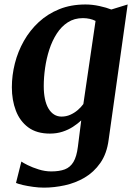

<svg xmlns="http://www.w3.org/2000/svg" viewBox="-20 -587 608 858"><path d="M465.5 37.5Q457.5 99.5 428.5 141Q399.5 182.5 358 206.8Q316.5 231 269.2 241.2Q222 251.5 176.5 251.5Q153 251.5 128 248Q103 244.5 82.2 239.8Q61.5 235 51.5 230.5L75.5 135Q83 140.5 104 151Q125 161.5 153 170.2Q181 179 209 179Q245.5 179 269.8 169.8Q294 160.5 308.2 136.8Q322.5 113 328 69L343 -49Q327 -34 306.2 -20.5Q285.5 -7 259.5 1.5Q233.5 10 203 10Q143.5 10 106 -18Q68.5 -46 50.8 -92.8Q33 -139.5 33 -197Q33 -250.5 46.5 -303.8Q60 -357 86.8 -404.2Q113.5 -451.5 153.2 -488.2Q193 -525 245 -546Q297 -567 362 -567Q392.5 -567 424.5 -560Q456.5 -553 477.5 -544.5L550.5 -567ZM407 -493.5Q395.5 -499.5 380.8 -502.8Q366 -506 350.5 -506Q312 -506 283 -487.2Q254 -468.5 233.5 -436.5Q213 -404.5 200.2 -365Q187.5 -325.5 181.5 -283.2Q175.5 -241 175.5 -202.5Q175.5 -170.5 180.8 -145.2Q186 -120 196.5 -102.2Q207 -84.5 221.8 -75.2Q236.5 -66 255 -66Q275.5 -66 293.8 -74Q312 -82 327 -94.8Q342 -107.5 352.5 -122Z"/></svg>

Font: Merriweather 20pt
Style: Bold Italic
Weight: 700
Italic angle: -7.8°
Version: Version 2.101